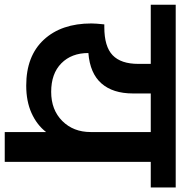

<svg xmlns="http://www.w3.org/2000/svg" viewBox="-16 -786 780 831"><g transform="rotate(90 374.5 -370.0)"><path d="M770 -632H659V0H530V-179Q499 -139 448 -116Q397 -93 329 -93Q201 -93 130.5 -169Q60 -245 60 -375Q60 -393 64 -431H76Q160 -431 197.5 -467Q235 -503 235 -578V-632H-21V-740H770ZM530 -632H363V-555Q363 -468 319.5 -418.5Q276 -369 188 -362Q188 -289 232.5 -245Q277 -201 356 -201Q434 -201 482 -249Q530 -297 530 -372Z"/></g></svg>

Font: MSTAGE SemiBold
Style: Regular
Weight: 600
Designer: Ninad Kale (Devanagari), Jonny Pinhorn (Latin)
Foundry: Indian Type Foundry
Version: 4.004